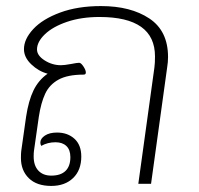

<svg xmlns="http://www.w3.org/2000/svg" viewBox="-20 -606 655 633"><path d="M534 -418Q534 -401 531 -383L478 0H436L489 -383Q491 -397 491 -420Q491 -550 308 -550Q248 -550 201 -534Q154 -518 128 -493Q102 -468 102 -443Q102 -423 127 -407Q152 -391 181 -391Q192 -391 214 -395Q234 -399 241 -399Q247 -399 255 -387Q263 -375 263 -367Q263 -360 256 -360Q203 -360 173 -343.5Q143 -327 129 -297Q115 -267 108 -221L92 -109Q91 -102 91 -90Q91 -60 106.5 -43.5Q122 -27 149 -27Q180 -27 196 -42.5Q212 -58 212 -88Q212 -112 199 -124.5Q186 -137 163 -137Q137 -137 116 -125Q113 -130 113 -136Q113 -149 128 -159Q143 -169 168 -169Q203 -169 225.5 -148.5Q248 -128 248 -90Q248 -45 221 -19Q194 7 149 7Q101 7 75 -18.5Q49 -44 49 -85Q49 -100 50 -108L66 -221Q74 -274 90.5 -308Q107 -342 137 -363Q107 -371 83 -394Q59 -417 59 -444Q59 -477 89.5 -510Q120 -543 178 -564.5Q236 -586 313 -586Q411 -586 472.5 -545Q534 -504 534 -418Z"/></svg>

Font: Krub ExtraLight
Style: Italic
Weight: 275
Italic angle: -8°
Designer: Ekaluck Peanpanawate
Foundry: Cadson Demak Co.,Ltd.
Version: Version 1.000; ttfautohint (v1.6)